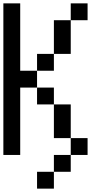

<svg xmlns="http://www.w3.org/2000/svg" viewBox="-20 -920 640 1140"><path d="M0 0V-900H100V-500H200V-400H100V0ZM200 200V100H300V200ZM200 -500V-600H300V-500ZM200 -400H300V-300H200ZM400 -100H500V0H400ZM400 0V100H300V0ZM400 -300V-100H300V-300ZM400 -600H300V-800H400ZM400 -800V-900H500V-800Z"/></svg>

Font: Galmuri9 Regular
Style: Regular
Weight: 400
Designer: Lee Minseo (quiple)
Version: Version 2.399;hotconv 1.1.1;makeotfexe 2.6.0 DEVELOPMENT